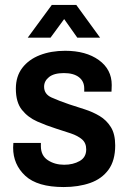

<svg xmlns="http://www.w3.org/2000/svg" viewBox="-20 -743 518 775"><path d="M92 -591 189 -723H288L384 -591H292L239 -666L184 -591ZM237 12Q131 12 82 -33.5Q33 -79 33 -147Q33 -153 33.5 -157.5Q34 -162 34 -166H145Q145 -161 145 -153Q145 -115 173 -96.5Q201 -78 239 -78Q275 -78 301.5 -93Q328 -108 328 -140Q328 -166 311 -180.5Q294 -195 266 -204.5Q238 -214 206 -224Q168 -236 130.5 -252.5Q93 -269 68.5 -299.5Q44 -330 44 -385Q44 -435 70 -469Q96 -503 141 -520.5Q186 -538 243 -538Q327 -538 379 -500.5Q431 -463 431 -400Q431 -392 430.5 -384.5Q430 -377 430 -373H320V-386Q320 -415 298.5 -431.5Q277 -448 238 -448Q198 -448 178 -432Q158 -416 158 -393Q158 -363 188 -349.5Q218 -336 259 -322Q290 -312 322.5 -301.5Q355 -291 382.5 -274.5Q410 -258 427.5 -230Q445 -202 445 -156Q445 -95 418 -58Q391 -21 344 -4.5Q297 12 237 12Z"/></svg>

Font: Archivo SemiCondensed SemiBold
Style: Regular
Weight: 600
Width: 4
Designer: Hector Gatti
Foundry: Omnibus-Type
Version: Version 2.001; ttfautohint (v1.8.3)